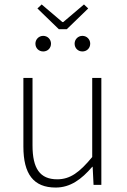

<svg xmlns="http://www.w3.org/2000/svg" viewBox="-20 -830 568 862"><path d="M230 12C296 12 346 -25 394 -81H396L400 0H435V-480H394V-125C337 -56 295 -25 237 -25C159 -25 126 -74 126 -177V-480H85V-172C85 -48 131 12 230 12ZM244 -699H280L376 -792L357 -810L264 -731H260L167 -810L148 -792ZM174 -599C194 -599 209 -614 209 -634C209 -653 194 -669 174 -669C154 -669 139 -653 139 -634C139 -614 154 -599 174 -599ZM350 -599C370 -599 385 -614 385 -634C385 -653 370 -669 350 -669C330 -669 315 -653 315 -634C315 -614 330 -599 350 -599Z"/></svg>

Font: Source Sans Pro Light
Style: Regular
Weight: 300
Designer: Paul D. Hunt
Foundry: Adobe Systems Incorporated
Version: Version 3.006;hotconv 1.0.111;makeotfexe 2.5.65597